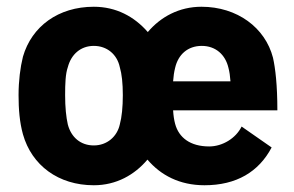

<svg xmlns="http://www.w3.org/2000/svg" viewBox="-20 -541 872 569"><path d="M258 8C325 8 379 -23 417 -68C456 -22 512 8 586 8C681 8 747 -32 785 -104L696 -166C679 -131 639 -107 600 -107C544 -107 510 -133 499 -174C496 -185 494 -198 493 -214H802C802 -289 796 -339 789 -370C766 -459 683 -521 577 -521C511 -521 456 -491 418 -446C378 -492 324 -521 258 -521C153 -521 74 -463 48 -373C40 -341 35 -301 35 -259C35 -218 38 -179 48 -143C74 -51 153 8 258 8ZM173 -259C173 -293 174 -322 181 -342C191 -380 219 -405 258 -405C297 -405 327 -380 335 -342C341 -322 344 -294 344 -259C344 -224 341 -194 335 -172C327 -136 297 -110 258 -110C219 -110 191 -134 181 -172C176 -194 173 -223 173 -259ZM493 -300C494 -315 496 -328 499 -340C508 -379 536 -405 578 -405C619 -405 648 -379 657 -340C660 -329 662 -315 663 -300Z"/></svg>

Font: Vanilla Cream ExtraBold
Style: Regular
Weight: 800
Designer: Jeremy Tribby, Jinavaṁso
Foundry: Tribby Type
Version: Version 1.422;Glyphs 3.1.2 (3151)